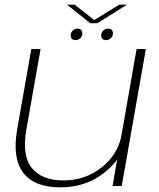

<svg xmlns="http://www.w3.org/2000/svg" viewBox="-20 -802 686 828"><path d="M465.5 0 485 -113.5Q463 -83 427.5 -55.5Q348.5 6 240 6Q128 6 80.2 -57Q32.5 -120 54 -244L115 -590.5H155L94 -245Q74 -131.5 117 -77.8Q160 -24 255 -24Q348 -24 419 -80.5Q483.5 -132 502 -208.5L569 -590.5H609L505 0ZM306 -629Q285 -629 285 -650Q285 -662 293.8 -670.2Q302.5 -678.5 314 -678.5Q335 -678.5 335 -657.5Q335 -646 326.2 -637.5Q317.5 -629 306 -629ZM438 -629Q416.5 -629 416.5 -650Q416.5 -662 425.5 -670.2Q434.5 -678.5 446 -678.5Q467 -678.5 467 -657.5Q467 -646 458 -637.5Q449 -629 438 -629ZM369 -702 269 -782H301.5L386.5 -715.5L494.5 -782H528L400.5 -702Z"/></svg>

Font: Anybody ExtraExpanded ExtraLight
Style: Italic
Weight: 200
Width: 8
Italic angle: -10°
Designer: Tyler Finck
Foundry: Etcetera Type Company
Version: Version 1.010; ttfautohint (v1.8.3) -l 8 -r 50 -G 200 -x 14 